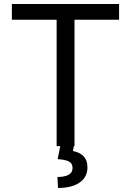

<svg xmlns="http://www.w3.org/2000/svg" viewBox="-20 -727 651 955"><path d="M39.1 -707H572.3V-628.9H350.6V0H261.7V-628.9H39.1ZM347.7 -2.9 342.8 24.4Q374 29.3 394.5 49.3Q415 69.3 415 106.4Q415 136.7 398.4 159.7Q381.8 182.6 348.6 195.3Q315.4 208 268.6 208L265.6 153.3Q300.8 153.3 320.8 142.6Q340.8 131.8 340.8 109.4Q340.8 93.8 333.5 85Q326.2 76.2 310.5 71.3Q294.9 66.4 266.6 64.5L280.3 -2.9Z"/></svg>

Font: Pretendard GOV Variable
Style: Regular
Weight: 400
Designer: Base glyphs from Inter by Rasmus Andersson; Hangul glyphs from Noto Sans CJK(Source Han Sans) by Jang Soo-young and Kang
Foundry: Kil Hyung-jin
Version: Version 1.307;Glyphs 3.2 (3192)